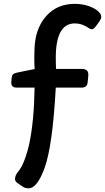

<svg xmlns="http://www.w3.org/2000/svg" viewBox="-20 -728 561 1025"><path d="M277.8 -419.9Q277.8 -387.7 279.3 -359.9H418.5Q455.6 -359.9 451.2 -321.3L447.8 -287.6Q445.3 -260.3 415.5 -260.3H277.8Q260.7 50.3 218.3 168Q178.2 277.3 133.8 277.3Q113.8 277.3 101.6 268.6L75.7 251Q60.1 240.7 60.1 228Q60.1 208 77.9 187Q95.7 166 111.1 125.2Q126.5 84.5 136.2 39.6Q162.1 -82.5 164.6 -260.3H68.8Q37.1 -260.3 40.5 -293L42.5 -313.5Q43.5 -324.7 49.3 -330.8Q55.2 -336.9 72.8 -340.8L165 -359.4Q163.1 -387.7 163.1 -415.5Q163.1 -443.4 164.1 -466.6Q165 -489.7 168.5 -512.7Q180.2 -590.3 228 -643.6Q285.6 -707.5 379.9 -707.5Q434.1 -707.5 477.5 -685.5Q520.5 -663.1 520.5 -636.7Q520.5 -627.4 508.3 -610.4L495.6 -592.8Q480.5 -571.8 471.9 -571.8Q463.4 -571.8 456.1 -576.7Q448.7 -581.5 438.5 -587.4Q411.1 -603 379.4 -603Q277.8 -603 277.8 -419.9Z"/></svg>

Font: Capriola
Style: Regular
Weight: 400
Designer: Viktoriya Grabowska
Foundry: Viktoriya Grabowska
Version: Version 1.007